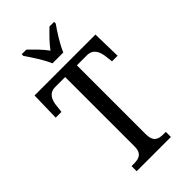

<svg xmlns="http://www.w3.org/2000/svg" viewBox="-280 -1010 1090 1090"><g transform="rotate(-45 265.0 -465.5)"><path d="M221 -771H308C326 -816 367 -880 394 -918V-931H357C326 -901 290 -866 264 -830C238 -866 202 -901 171 -931H134V-918C160 -880 203 -816 221 -771ZM126 0H401V-41H383C343 -41 311 -50 311 -113V-665H391C442 -665 458 -626 463 -582L468 -540H513L509 -714H20L16 -540H62L67 -582C71 -626 87 -665 137 -665H217V-108C217 -49 183 -41 144 -41H126Z"/></g></svg>

Font: Noto Serif Khmer Condensed
Style: Regular
Weight: 400
Width: 3
Designer: Danh Hong and the Monotype Design Team
Foundry: Monotype Imaging Inc.
Version: Version 2.004